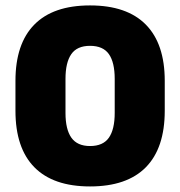

<svg xmlns="http://www.w3.org/2000/svg" viewBox="-20 -673 664 708"><path d="M312 14.5Q176.5 14.5 106.8 -56.2Q37 -127 37 -264.5V-375Q37 -511.5 106.5 -582.2Q176 -653 312 -653Q448 -653 517.8 -582.2Q587.5 -511.5 587.5 -375V-264.5Q587.5 -127 517.8 -56.2Q448 14.5 312 14.5ZM312 -134.5Q360 -134.5 381.5 -165.2Q403 -196 403 -256.5V-382Q403 -443 381.5 -473.5Q360 -504 312 -504Q264 -504 242.8 -473.2Q221.5 -442.5 221.5 -382V-256.5Q221.5 -196 243.2 -165.2Q265 -134.5 312 -134.5Z"/></svg>

Font: Anek Gurmukhi ExtraBold
Style: Regular
Weight: 800
Designer: Sarang Kulkarni (Gurmukhi), Yesha Goshar (Latin)
Foundry: Ek Type
Version: Version 1.003